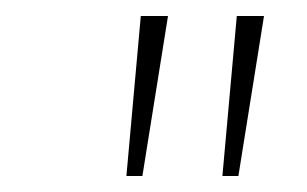

<svg xmlns="http://www.w3.org/2000/svg" viewBox="-20 -720 384 240"><path d="M156 -700H190L158 -500H138ZM276 -700H310L278 -500H258Z"/></svg>

Font: Haskoy Thin
Style: Italic
Weight: 100
Designer: Ertekin Erdin
Foundry: Ertekin Erdin
Version: Version 2.000; ttfautohint (v1.8.4.7-5d5b)